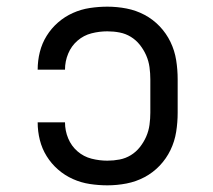

<svg xmlns="http://www.w3.org/2000/svg" viewBox="-20 -548 640 576"><path d="M302 8Q276 8 249.5 4Q223 0 198.5 -11Q174 -22 154 -39.5Q134 -57 120 -79.5Q106 -102 99.5 -128Q93 -154 93 -181H175Q175 -156 184.5 -133Q194 -110 212.5 -94Q231 -78 254.5 -72Q278 -66 302 -66Q321 -66 339 -69.5Q357 -73 372.5 -82.5Q388 -92 399.5 -106.5Q411 -121 418.5 -138Q426 -155 428.5 -173.5Q431 -192 431 -210V-310Q431 -328 428.5 -346.5Q426 -365 418.5 -382Q411 -399 399.5 -413.5Q388 -428 372.5 -437.5Q357 -447 339 -450.5Q321 -454 302 -454Q278 -454 254.5 -448Q231 -442 212.5 -426Q194 -410 184.5 -387Q175 -364 175 -339H93Q93 -366 99.5 -392Q106 -418 120 -440.5Q134 -463 154 -480.5Q174 -498 198.5 -509Q223 -520 249.5 -524Q276 -528 302 -528Q331 -528 359.5 -522.5Q388 -517 413.5 -503.5Q439 -490 459 -469Q479 -448 491.5 -422Q504 -396 508.5 -367.5Q513 -339 513 -310V-210Q513 -181 508.5 -152.5Q504 -124 491.5 -98Q479 -72 459 -51Q439 -30 413.5 -16.5Q388 -3 359.5 2.5Q331 8 302 8Z"/></svg>

Font: Iosevka Plex Etoile
Style: Regular
Weight: 400
Designer: Belleve Invis
Foundry: Belleve Invis
Version: Version 25.1.1; ttfautohint (v1.8.4)